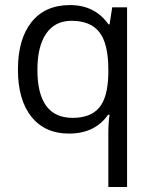

<svg xmlns="http://www.w3.org/2000/svg" viewBox="-20 -528 611 772"><path d="M256.8 9.1Q160.8 9.1 106.2 -58.6Q52.1 -126.4 52.1 -248.5Q52.1 -370.6 106.7 -439.1Q161.3 -507.6 261.4 -507.6Q361.5 -507.6 416.1 -430.2H420.6L431.2 -498.5H490.9V224H415.6V10.6Q415.6 -36.4 420.6 -66.7H414.6Q362 9.1 256.8 9.1ZM130.4 -247.2Q130.4 -54.1 272 -54.1Q343.8 -54.1 378.2 -94.5Q413.5 -135 415.6 -231V-247.7Q415.6 -351.9 379.9 -398.1Q344.3 -444.4 267.4 -444.4Q201.2 -444.4 165.8 -393.1Q130.4 -341.8 130.4 -247.2Z"/></svg>

Font: KhulaRegular
Style: Regular
Weight: 400
Designer: Erin McLaughlin, Steve Matteson
Version: Version 1.001;PS 1.0;hotconv 1.0.72;makeotf.lib2.5.5900; ttf